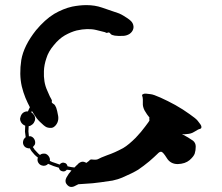

<svg xmlns="http://www.w3.org/2000/svg" viewBox="-20 -741 880 762"><path d="M764.6 -261.7Q779.3 -244.1 779.3 -238.3Q779.3 -237.3 779.3 -236.3Q779.3 -232.4 777.3 -231.4Q775.4 -229.5 770.5 -228.5Q764.6 -226.6 762.7 -224.6Q759.8 -223.6 749 -216.8Q738.3 -210 721.7 -209Q715.8 -208 711.9 -208Q707 -208 702.1 -209Q713.9 -202.1 726.6 -195.3Q739.3 -187.5 746.1 -182.6Q756.8 -173.8 756.8 -159.2Q756.8 -144.5 752.9 -131.8Q749 -120.1 732.4 -105.5Q714.8 -90.8 685.5 -89.8Q656.2 -89.8 641.6 -114.3Q627 -137.7 620.1 -138.7Q613.3 -139.6 604.5 -129.9Q594.7 -120.1 572.3 -100.6Q549.8 -82 528.3 -67.4Q505.9 -53.7 464.8 -36.1Q449.2 -29.3 426.8 -24.4Q403.3 -20.5 379.9 -17.6Q345.7 -12.7 318.4 -11.7Q291 -9.8 291 -9.8Q291 -9.8 273.4 -1Q267.6 1 262.7 1Q252 1 243.2 -11.7Q236.3 -22.5 244.1 -37.1Q252 -51.8 263.7 -64.5Q258.8 -65.4 254.9 -66.4Q250 -66.4 245.1 -67.4Q242.2 -63.5 237.3 -61.5Q231.4 -59.6 226.6 -61.5Q221.7 -62.5 217.8 -66.4Q214.8 -70.3 213.9 -75.2Q203.1 -78.1 192.4 -82Q181.6 -85.9 170.9 -90.8Q167 -85.9 160.2 -84Q153.3 -82 147.5 -84Q137.7 -85.9 131.8 -95.7Q127 -104.5 129.9 -114.3Q129.9 -114.3 129.9 -114.3Q129.9 -114.3 130.9 -115.2Q123 -121.1 117.2 -127Q111.3 -133.8 105.5 -140.6Q103.5 -143.6 101.6 -146.5Q99.6 -149.4 98.6 -152.3Q95.7 -152.3 93.8 -152.3Q90.8 -152.3 88.9 -153.3Q79.1 -155.3 74.2 -164.1Q69.3 -172.9 72.3 -182.6Q73.2 -187.5 76.2 -190.4Q78.1 -194.3 82 -196.3Q80.1 -207 79.1 -218.8Q79.1 -229.5 80.1 -242.2Q69.3 -246.1 63.5 -255.9Q59.6 -262.7 59.6 -269.5Q60.5 -273.4 61.5 -277.3Q64.5 -288.1 72.3 -293.9Q81.1 -299.8 90.8 -298.8Q92.8 -303.7 94.7 -307.6Q96.7 -311.5 98.6 -315.4Q89.8 -332 81.1 -352.5Q72.3 -374 66.4 -398.4Q55.7 -445.3 64.5 -502.9Q74.2 -559.6 123 -621.1Q158.2 -663.1 194.3 -685.5Q231.4 -707 266.6 -714.8Q296.9 -720.7 323.2 -720.7Q356.4 -720.7 384.8 -710.9Q437.5 -693.4 453.1 -687.5Q466.8 -681.6 485.4 -668.9Q502.9 -657.2 506.8 -647.5Q508.8 -643.6 509.8 -636.7Q510.7 -629.9 507.8 -623Q503.9 -613.3 494.1 -606.4Q483.4 -599.6 469.7 -598.6Q447.3 -597.7 435.5 -599.6Q423.8 -601.6 419.9 -605.5Q417 -609.4 414.1 -611.3Q411.1 -613.3 408.2 -611.3Q405.3 -610.4 402.3 -610.4Q399.4 -611.3 396.5 -613.3Q394.5 -614.3 361.3 -622.1Q328.1 -629.9 284.2 -620.1Q261.7 -614.3 237.3 -600.6Q213.9 -586.9 193.4 -561.5Q171.9 -536.1 164.1 -509.8Q155.3 -484.4 154.3 -459Q152.3 -415 167 -382.8Q180.7 -350.6 182.6 -349.6Q184.6 -346.7 185.5 -343.8Q186.5 -340.8 185.5 -337.9Q184.6 -334 187.5 -332Q189.5 -330.1 194.3 -327.1Q198.2 -325.2 203.1 -313.5Q207 -302.7 210.9 -280.3Q212.9 -266.6 208 -254.9Q203.1 -244.1 195.3 -238.3Q189.5 -233.4 181.6 -233.4Q174.8 -233.4 170.9 -234.4Q161.1 -235.4 145.5 -251Q128.9 -265.6 121.1 -278.3Q118.2 -282.2 115.2 -287.1Q111.3 -293 106.4 -300.8Q106.4 -298.8 105.5 -297.9Q104.5 -296.9 104.5 -294.9Q112.3 -290 117.2 -281.2Q121.1 -271.5 118.2 -261.7Q115.2 -252.9 108.4 -247.1Q101.6 -241.2 93.8 -240.2Q92.8 -229.5 92.8 -219.7Q93.8 -210 94.7 -200.2Q96.7 -200.2 98.6 -200.2Q99.6 -200.2 101.6 -200.2Q111.3 -197.3 116.2 -188.5Q121.1 -179.7 119.1 -169.9Q118.2 -166 115.2 -163.1Q113.3 -160.2 110.4 -157.2Q112.3 -155.3 113.3 -153.3Q115.2 -151.4 116.2 -148.4Q121.1 -142.6 127 -136.7Q131.8 -130.9 138.7 -126Q142.6 -129.9 148.4 -130.9Q154.3 -131.8 160.2 -130.9Q168.9 -127.9 173.8 -120.1Q179.7 -111.3 177.7 -102.5Q186.5 -97.7 197.3 -94.7Q207 -90.8 216.8 -87.9Q219.7 -92.8 225.6 -94.7Q230.5 -96.7 235.4 -94.7Q241.2 -93.8 244.1 -89.8Q247.1 -85.9 248 -81.1Q254.9 -80.1 261.7 -78.1Q268.6 -77.1 275.4 -76.2Q280.3 -81.1 284.2 -85Q289.1 -88.9 291 -91.8Q302.7 -101.6 313.5 -98.6Q323.2 -94.7 323.2 -94.7Q323.2 -94.7 328.1 -98.6Q334 -102.5 336.9 -106.4Q340.8 -109.4 352.5 -107.4Q364.3 -106.4 371.1 -110.4Q377 -114.3 405.3 -125Q434.6 -134.8 468.8 -153.3Q480.5 -160.2 493.2 -170.9Q505.9 -181.6 518.6 -194.3Q541 -217.8 556.6 -239.3Q573.2 -260.7 573.2 -263.7Q573.2 -266.6 572.3 -269.5Q572.3 -272.5 573.2 -274.4Q569.3 -279.3 563.5 -287.1Q558.6 -293.9 553.7 -302.7Q545.9 -318.4 546.9 -331.1Q546.9 -343.8 546.9 -346.7Q546.9 -349.6 545.9 -355.5Q543.9 -360.4 543.9 -363.3Q543.9 -366.2 549.8 -368.2Q554.7 -371.1 578.1 -367.2Q588.9 -366.2 617.2 -353.5Q645.5 -340.8 675.8 -324.2Q707 -306.6 732.4 -288.1Q757.8 -270.5 764.6 -261.7Z"/></svg>

Font: No Time for a New Roman
Style: XXL
Weight: 400
Monospace: yes
Designer: Arthur Shnapir
Foundry: Arthur Shnapir
Version: Version_01